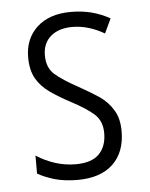

<svg xmlns="http://www.w3.org/2000/svg" viewBox="-44 -548 464 595"><g transform="rotate(-5 188.5 -250.5)"><path d="M306.6 -195.3Q322.8 -169.4 322.8 -129.4Q322.8 -64 284.2 -27.3Q264.6 -8.8 237.1 0.2Q209.5 9.3 173.3 9.3Q134.8 9.3 103 0.5Q71.8 -8.8 50.8 -21L50.3 -21.5V-22V-75.2V-77.1L52.2 -76.2Q76.7 -60.1 107.9 -49.8Q139.2 -39.6 172.4 -39.6Q221.7 -39.6 245.1 -63Q268.6 -86.9 268.6 -127.9Q268.6 -165.5 245.1 -187Q221.2 -208.5 172.9 -233.9Q137.2 -252.9 110.8 -271.5Q84.5 -290 69.3 -315.9Q54.2 -342.3 54.2 -382.8Q54.2 -439.9 92.3 -475.6Q130.9 -511.2 198.2 -511.2H198.7Q232.4 -511.2 263.2 -503.4Q293.5 -495.1 318.4 -481L319.3 -480.5L318.8 -479.5L298.8 -437L298.3 -435.5L296.9 -436Q275.4 -448.7 250.5 -456.5Q224.6 -464.4 198.7 -464.4Q156.2 -464.4 131.3 -443.1Q106.4 -421.9 106.4 -383.8Q106.4 -345.7 129.9 -324.7Q153.8 -303.7 202.6 -277.3Q236.8 -258.3 264.2 -240.2Q291 -221.7 306.6 -195.3Z"/></g></svg>

Font: MAUL Condensed Light
Style: Light
Weight: 300
Designer: MAUL
Version: Version 2.137; 2017; ttfautohint (v1.8.3)